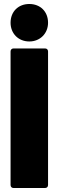

<svg xmlns="http://www.w3.org/2000/svg" viewBox="-20 -943 293 963"><path d="M127 -735C181 -735 221 -775 221 -829C221 -885 182 -923 127 -923C72 -923 33 -885 33 -829C33 -775 72 -735 127 -735ZM48 0H206C215 0 221 -6 221 -15V-685C221 -694 215 -700 206 -700H48C39 -700 33 -694 33 -685V-15C33 -6 39 0 48 0Z"/></svg>

Font: Barlow Semi Condensed Black
Style: Regular
Weight: 900
Width: 4
Designer: Jeremy Tribby
Foundry: Tribby Type
Version: Version 1.408;PS 001.408;hotconv 1.0.88;makeotf.lib2.5.64775